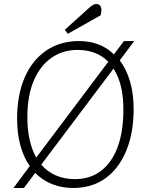

<svg xmlns="http://www.w3.org/2000/svg" viewBox="-20 -920 732 954"><path d="M47 14 128 -95Q97 -139 81 -198.5Q65 -258 65 -331Q65 -447 102 -533.5Q139 -620 208.5 -668Q278 -716 373 -716Q478 -716 546 -650L596 -716H647L575 -620Q608 -577 626 -515.5Q644 -454 644 -378Q644 -261 608 -172.5Q572 -84 505 -35Q438 14 344 14Q286 14 238 -5.5Q190 -25 155 -61L99 14ZM353 -30Q427 -30 480.5 -70Q534 -110 563 -185.5Q592 -261 593 -368Q594 -435 581.5 -488Q569 -541 544 -579L185 -102Q215 -67 257.5 -48.5Q300 -30 353 -30ZM160 -137 518 -613Q490 -642 451.5 -657Q413 -672 366 -672Q292 -672 236 -633Q180 -594 148.5 -521Q117 -448 116 -346Q115 -282 126.5 -229Q138 -176 160 -137ZM425 -883Q434 -891 442 -895.5Q450 -900 458 -900Q472 -900 478 -891Q484 -882 484 -872Q484 -867 483 -859.5Q482 -852 480 -844L317 -752L302 -772Z"/></svg>

Font: Literata ExtraLight
Style: Italic
Weight: 250
Italic angle: -2°
Designer: Latin by Veronika Burian and Jose Scaglione. Greek by Irene Vlachou. Cyrillic by Vera Evstafieva
Foundry: TypeTogether
Version: Version 3.002